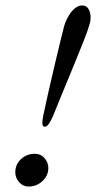

<svg xmlns="http://www.w3.org/2000/svg" viewBox="-20 -669 352 703"><path d="M144 -205Q137 -205 135.5 -213.5Q134 -222 138 -244Q147 -287 158.5 -337.5Q170 -388 181.5 -436.5Q193 -485 202 -522Q211 -559 215 -574Q222 -596 232.5 -613Q243 -630 255.5 -639.5Q268 -649 281 -649Q295 -649 302.5 -638.5Q310 -628 311.5 -611Q313 -594 306 -574Q302 -559 287.5 -522Q273 -485 253 -436.5Q233 -388 212 -337Q191 -286 174 -244Q167 -228 159.5 -216.5Q152 -205 144 -205ZM85 14Q64 14 50 -2Q36 -18 36 -38Q36 -67 57 -86.5Q78 -106 108 -106Q129 -106 143 -90Q157 -74 157 -54Q157 -26 135.5 -6Q114 14 85 14Z"/></svg>

Font: EB Garamond
Style: Italic
Weight: 400
Italic angle: -17.2°
Designer: Georg Duffner and Octavio Pardo
Foundry: Georg Duffner
Version: Version 1.001